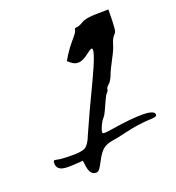

<svg xmlns="http://www.w3.org/2000/svg" viewBox="-138 -756 909 991"><g transform="rotate(-20 316.5 -260.0)"><path d="M383.8 -614.2C374.4 -614.2 369.7 -610.5 369.7 -603.3C369.7 -596.1 360 -581.7 340.5 -560C322.4 -539 306.5 -517.7 292.8 -496.1L275.5 -466.8L292.8 -452.7C317.4 -432.5 346.7 -435.4 380.6 -461.4C400.1 -476.6 412.4 -484.2 417.5 -484.2C431.9 -482.7 413.5 -428.2 362.2 -320.5C315.2 -223 276.6 -139.6 246.2 -70.2C234.7 -39.9 222 -20.6 208.3 -12.3C194.6 -4 169.7 -0.2 133.6 -0.9C94.5 -0.9 68.5 -2.7 55.5 -6.3C46.1 -8.4 40.2 -8.8 37.6 -7.4C35.1 -5.9 33.8 -1.3 33.8 6.7C33.8 23.3 40.3 34.9 53.4 41.4C66.4 47.9 88.7 50.1 120.5 47.9L176.9 44.6L181.2 73.9C185.6 108.6 198.9 125.9 221.3 125.9C228.5 125.9 234.8 122.5 240.2 115.6C245.7 108.8 253.8 94.9 264.6 73.9C278.4 47.9 291.5 29.9 304.2 19.7C316.8 9.6 334.3 2.7 356.7 -0.9C370.5 -2.3 400.1 -8.4 445.6 -19.3C487.5 -28.7 526.1 -34.5 561.5 -36.6C583.2 -37.3 597.3 -38.6 603.8 -40.4C610.3 -42.2 613.5 -45.6 613.5 -50.7C613.5 -80.3 533.7 -82.5 374.1 -57.2C343.7 -52.1 326.7 -51.1 323.1 -54C318.8 -56.9 320.6 -67.7 328.6 -86.5C336.5 -105.3 345.2 -119.7 354.6 -129.8C358.9 -134.2 364.9 -144.4 372.4 -160.7C380 -177 387.4 -193.2 394.7 -209.5C401.9 -225.7 407.7 -236 412 -240.3C419.2 -247.6 422.8 -254.4 422.8 -260.9C422.8 -266 427.9 -272.8 438 -281.5C448.1 -290.2 457.5 -306.8 466.2 -331.3C470.5 -342.9 481 -364.2 497.6 -395.3C514.2 -426.3 524.7 -449.8 529 -465.7C534.8 -485.9 542 -500.7 550.7 -510.1C555 -513.7 558.3 -518.1 560.4 -523.1C562.6 -528.2 564.1 -535.4 564.8 -544.8C565.5 -554.2 566.2 -567.2 567 -583.8L568 -644.5L505.2 -643.4C463.3 -643.4 434.8 -638.4 419.6 -628.3C403.7 -618.9 391.8 -614.2 383.8 -614.2Z"/></g></svg>

Font: Beth Ellen
Style: Regular
Weight: 400
Version: Version 1.015;Fontself Maker 2.1.2